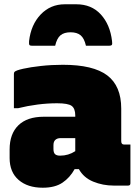

<svg xmlns="http://www.w3.org/2000/svg" viewBox="-20 -868 640 898"><path d="M310 -717Q280 -717 263 -703Q246 -689 238 -654H130Q120 -654 117.5 -658Q115 -662 116 -676Q125 -753 170.5 -800.5Q216 -848 283 -848H337Q408 -848 451.5 -800.5Q495 -753 504 -676Q506 -662 503 -658Q500 -654 490 -654H382Q374 -689 357 -703Q340 -717 310 -717ZM547 -360V-208Q547 -192 560 -192H590V-11Q590 0 579 0H512Q461 0 416 -18.5Q371 -37 349 -77H329Q307 -37 272 -13.5Q237 10 180 10Q109 10 67 -26.5Q25 -63 25 -129V-169Q25 -242 66 -282Q107 -322 185 -322H332V-328Q332 -360 315.5 -372.5Q299 -385 247 -385Q202 -385 155.5 -379Q109 -373 65 -362H45V-522Q45 -529 48 -532Q55 -539 88.5 -546.5Q122 -554 171.5 -559.5Q221 -565 274 -565Q416 -565 481.5 -515.5Q547 -466 547 -360ZM230 -171Q230 -154 237.5 -147Q245 -140 261 -140Q300 -140 332 -161V-222H263Q247 -222 238 -213Q230 -205 230 -189Z"/></svg>

Font: Recursive Mn Lnr St XBk
Style: Regular
Weight: 1000
Monospace: yes
Version: Version 1.079;hotconv 1.0.112;makeotfexe 2.5.65598; ttfautoh